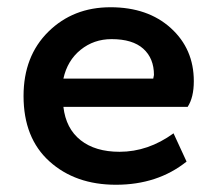

<svg xmlns="http://www.w3.org/2000/svg" viewBox="-20 -500 600 530"><path d="M300 10Q188 10 116.5 -54.5Q45 -119 45 -235Q45 -345 113.5 -412.5Q182 -480 285 -480Q388 -480 451.5 -422.5Q515 -365 515 -276Q515 -231 498 -205H155Q162 -145 202.5 -113Q243 -81 310 -81Q389 -81 459 -132L495 -54Q415 10 300 10ZM288 -392Q239 -392 202.5 -362.5Q166 -333 155 -283H403Q405 -291 405 -293Q405 -339 375.5 -365.5Q346 -392 288 -392Z"/></svg>

Font: Celebes SemiBold
Style: Regular
Weight: 600
Designer: Anugrah Pasau
Foundry: Lafontype
Version: Version 1.000